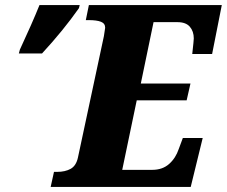

<svg xmlns="http://www.w3.org/2000/svg" viewBox="-20 -734 891 754"><path d="M192 -59H204Q236 -59 257.5 -71Q279 -83 286 -115L388 -592Q393 -622 393 -625Q393 -642 376.5 -648.5Q360 -655 328 -655H317L329 -714H851L813 -522H735Q741 -576 741 -583Q741 -611 725.5 -629Q710 -647 677 -647H583L533 -406H728L713 -340H517L460 -67H578Q618 -67 644 -90Q670 -113 682 -149L698 -192H776L729 0H179ZM58 -539Q106 -642 135 -714H293L290 -702Q229 -615 145 -524H54Z"/></svg>

Font: Noto Serif NarrowBlack
Style: Italic
Weight: 900
Width: 4
Italic angle: -12°
Designer: Monotype Design Team
Foundry: Monotype Imaging Inc.
Version: Version 1.001